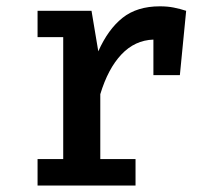

<svg xmlns="http://www.w3.org/2000/svg" viewBox="-20 -575 655 595"><path d="M96.4 0V-82.1H175.9V-460H96.4V-541.5H263.6L284.6 -415.9Q314.9 -484.1 359.7 -519.7Q404.6 -555.4 475.4 -555.4Q499.5 -555.4 518.7 -551.5Q537.9 -547.7 556.9 -541.5L537.4 -342.1H455.4V-452.3Q397.9 -450.3 356.4 -406.4Q314.9 -362.6 290.8 -283.1V-82.1H400V0Z"/></svg>

Font: Fira Code Medium
Style: Regular
Weight: 500
Designer: Carrois Corporate, Edenspiekermann AG, Nikita Prokopov
Foundry: Carrois Corporate, Edenspiekermann AG, Nikita Prokopov
Version: Version 6.002